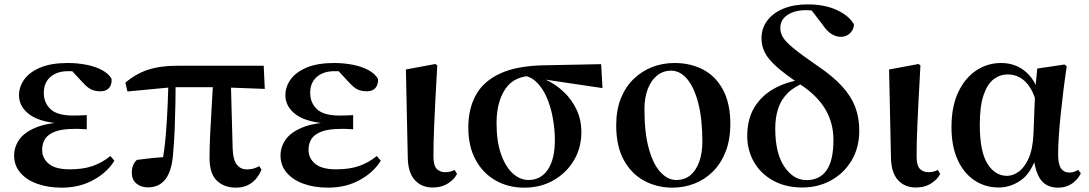

<svg xmlns="http://www.w3.org/2000/svg" viewBox="-20 -839 4961 875"><path d="M260.9 16.2Q199.5 16.2 150.4 -1.2Q101.4 -18.5 72.9 -51.5Q44.4 -84.5 44.4 -130.8Q44.4 -168.4 67 -201.7Q89.6 -235 141.8 -257.1Q194 -279.1 282.4 -283.1V-274.3Q167.6 -278.8 117.1 -315.2Q66.6 -351.5 66.6 -404.7Q66.6 -443.9 90.9 -477.5Q115.2 -511 164.6 -531.5Q214.1 -551.9 289 -551.9Q333 -551.9 373.7 -543.9Q414.5 -535.8 444.9 -519.6Q475.3 -503.3 488.7 -479.2Q490.2 -452.9 476.8 -437.9Q463.4 -422.9 438.1 -422.9Q416.6 -422.9 398.6 -429.9Q380.7 -436.8 354.2 -466.1L291.2 -533.9L352.5 -534.8L374.7 -509.1Q347.5 -511.9 328.4 -513.3Q309.2 -514.7 291.4 -514.7Q239.6 -514.7 209.6 -488.3Q179.6 -461.8 179.6 -416.3Q179.6 -370.3 210.5 -341.3Q241.5 -312.4 314.1 -312.4Q328.8 -312.4 342.7 -312.9Q356.7 -313.4 375.4 -314.4V-249.8Q352.3 -251.6 340.5 -251.6Q328.7 -251.6 319.3 -251.6Q262.7 -251.6 230.6 -239.1Q198.6 -226.7 185.3 -205.6Q172.1 -184.5 172.1 -156.2Q172.1 -117.7 202.4 -92.5Q232.7 -67.3 298.1 -67.3Q358.3 -67.3 402 -82.4Q445.6 -97.5 483.2 -127.9L501.3 -106.5Q468.7 -53.4 405.5 -18.6Q342.3 16.2 260.9 16.2Z M654.5 14.9Q622.3 14.9 601.4 -2.8Q580.6 -20.5 580.6 -51.8Q580.6 -69.5 586.1 -84.4Q591.6 -99.3 603.8 -110.4Q637.2 -114.9 671.4 -118.5Q705.7 -122 744.7 -124.7L718.8 -95.7Q730.4 -159.4 735.9 -227.7Q741.4 -296 744.1 -361.3Q746.8 -426.6 748.3 -482H780.5Q780.5 -431.1 779.5 -371.7Q778.5 -312.4 776.2 -253.3Q773.9 -194.3 769.1 -142.7Q764.4 -64.5 735.8 -24.8Q707.2 14.9 654.5 14.9ZM560.9 -422.1 551.3 -462.2Q597.5 -501.9 653.2 -520.7Q708.9 -539.4 787.8 -539.4H1181.8L1186.7 -433.8L983.1 -441.5H765ZM1054.5 16.2Q1001.9 16.2 968.4 -15.6Q934.9 -47.4 934.9 -119.3Q934.9 -169 937.9 -228.9Q940.8 -288.8 944.8 -353.8Q948.7 -418.8 952.2 -482H1031.6L1040.3 -160.9Q1042.3 -109.4 1059.6 -88.3Q1076.9 -67.1 1104.2 -67.1Q1123.2 -67.1 1135.7 -70.9Q1148.2 -74.7 1161.6 -81.7L1171.8 -65.8Q1154.4 -24.9 1124.8 -4.3Q1095.2 16.2 1054.5 16.2Z M1474.9 16.2Q1413.5 16.2 1364.4 -1.2Q1315.4 -18.5 1286.9 -51.5Q1258.4 -84.5 1258.4 -130.8Q1258.4 -168.4 1281 -201.7Q1303.6 -235 1355.8 -257.1Q1408 -279.1 1496.4 -283.1V-274.3Q1381.6 -278.8 1331.1 -315.2Q1280.6 -351.5 1280.6 -404.7Q1280.6 -443.9 1304.9 -477.5Q1329.2 -511 1378.6 -531.5Q1428.1 -551.9 1503 -551.9Q1547 -551.9 1587.7 -543.9Q1628.5 -535.8 1658.9 -519.6Q1689.3 -503.3 1702.7 -479.2Q1704.2 -452.9 1690.8 -437.9Q1677.4 -422.9 1652.1 -422.9Q1630.6 -422.9 1612.6 -429.9Q1594.7 -436.8 1568.2 -466.1L1505.2 -533.9L1566.5 -534.8L1588.7 -509.1Q1561.5 -511.9 1542.4 -513.3Q1523.2 -514.7 1505.4 -514.7Q1453.6 -514.7 1423.6 -488.3Q1393.6 -461.8 1393.6 -416.3Q1393.6 -370.3 1424.5 -341.3Q1455.5 -312.4 1528.1 -312.4Q1542.8 -312.4 1556.7 -312.9Q1570.7 -313.4 1589.4 -314.4V-249.8Q1566.3 -251.6 1554.5 -251.6Q1542.7 -251.6 1533.3 -251.6Q1476.7 -251.6 1444.6 -239.1Q1412.6 -226.7 1399.3 -205.6Q1386.1 -184.5 1386.1 -156.2Q1386.1 -117.7 1416.4 -92.5Q1446.7 -67.3 1512.1 -67.3Q1572.3 -67.3 1616 -82.4Q1659.6 -97.5 1697.2 -127.9L1715.3 -106.5Q1682.7 -53.4 1619.5 -18.6Q1556.3 16.2 1474.9 16.2Z M1951.8 15.5Q1901.4 15.5 1870.6 -18.1Q1839.9 -51.7 1838.4 -119.2L1829.8 -522.4L1964.5 -547.4L1972.7 -540.7Q1967.3 -445.9 1963.9 -378.9Q1960.6 -311.9 1958.6 -265.3Q1956.6 -218.6 1955.9 -185.7Q1955.3 -152.8 1955.3 -126.4Q1955.3 -84 1970.6 -69.1Q1985.9 -54.2 2008.5 -54.2Q2022.7 -54.2 2033 -57.2Q2043.3 -60.2 2051.8 -64.5L2062.7 -46.8Q2053 -24.2 2023.4 -4.4Q1993.8 15.5 1951.8 15.5Z M2368.5 16.2Q2296.9 16.2 2239.1 -16.3Q2181.3 -48.7 2147.8 -110.2Q2114.2 -171.8 2114.2 -257.1Q2114.2 -344.6 2149.4 -407.2Q2184.5 -469.7 2260 -504.3Q2335.4 -538.9 2456.5 -541.4L2719.6 -546.6L2725.7 -437.5L2437.8 -480.3L2410.9 -493.5Q2323.8 -494 2283.4 -434.2Q2242.9 -374.4 2242.9 -277.8Q2242.9 -194.4 2263.4 -136.5Q2283.8 -78.6 2317 -48.6Q2350.1 -18.7 2388.2 -18.7Q2445.3 -18.7 2477 -66.6Q2508.7 -114.5 2508.7 -199.6Q2508.7 -251.2 2499.1 -302.6Q2489.6 -354.1 2470.8 -396.8Q2452 -439.5 2423.4 -466.3Q2394.8 -493.2 2357.2 -495.5L2378.9 -504.5Q2424.2 -496.4 2468.6 -475.4Q2513 -454.4 2549.1 -420.2Q2585.3 -385.9 2607.4 -339.8Q2629.4 -293.6 2629.4 -235.7Q2629.4 -165.4 2595.5 -108.2Q2561.5 -51.1 2502.8 -17.5Q2444.1 16.2 2368.5 16.2Z M3044.2 16.2Q2974.5 16.2 2916.1 -15.1Q2857.6 -46.4 2822.9 -109.5Q2788.2 -172.7 2788.2 -267.9Q2788.2 -337.8 2809.5 -390.7Q2830.7 -443.6 2867.8 -479.3Q2904.8 -515 2952.5 -533.5Q3000.2 -551.9 3053.6 -551.9Q3128.8 -551.9 3186.3 -520.8Q3243.7 -489.7 3276 -428Q3308.3 -366.2 3308.3 -274.3Q3308.3 -202.9 3287.1 -148.4Q3265.8 -94 3228.9 -57.2Q3192 -20.5 3144.4 -2.1Q3096.8 16.2 3044.2 16.2ZM3061.4 -18.7Q3100.5 -18.7 3126.8 -41Q3153.1 -63.3 3167 -103.1Q3180.9 -142.8 3180.9 -193.3Q3180.9 -296.1 3162.3 -368.4Q3143.8 -440.6 3111.6 -478.8Q3079.5 -517 3038.1 -517Q3002.5 -517 2974.9 -495.1Q2947.3 -473.2 2932.1 -433.5Q2916.9 -393.7 2916.9 -341.7Q2916.9 -231.8 2937.3 -160.1Q2957.6 -88.3 2990.8 -53.5Q3024 -18.7 3061.4 -18.7Z M3637.5 15.5Q3560.1 15.5 3503.4 -16Q3446.7 -47.4 3416 -100.8Q3385.4 -154.2 3385.4 -219Q3385.4 -295.8 3417.7 -349.3Q3450.1 -402.8 3507.3 -434.9Q3564.5 -467 3638.1 -476.6V-487.7L3655.7 -465.6Q3603.1 -447.1 3571.6 -416.6Q3540.1 -386.1 3526.6 -345Q3513 -303.9 3513 -253.5Q3513 -140.4 3554.6 -79.3Q3596.1 -18.2 3655.7 -18.2Q3715.5 -18.2 3746.9 -62.9Q3778.2 -107.6 3778.2 -201.4Q3778.2 -279.5 3740.8 -341.9Q3703.4 -404.3 3627.5 -453.9Q3556.8 -501.2 3518.5 -535.6Q3480.2 -570 3465.3 -600.1Q3450.4 -630.2 3450.4 -664.2Q3450.4 -710.4 3476.7 -745.2Q3503 -780.1 3550 -799.5Q3596.9 -819 3660.2 -819Q3739 -819 3794.8 -792.8Q3850.6 -766.6 3871.9 -727.4Q3871.1 -704.8 3854.2 -688Q3837.3 -671.1 3811.8 -671.1Q3790.8 -671.1 3769.6 -684Q3748.4 -696.9 3728.5 -726.8L3672.1 -800.4L3732.3 -795.1L3735.1 -770.4Q3720.2 -780.2 3699.5 -786.5Q3678.8 -792.7 3653.5 -792.7Q3602.6 -792.7 3569.4 -771.3Q3536.1 -749.8 3536.1 -710.3Q3536.1 -688.7 3549.2 -667.5Q3562.3 -646.4 3599.4 -616.4Q3636.4 -586.4 3708.5 -536.9Q3776.3 -491 3817.4 -445.9Q3858.4 -400.9 3877.2 -352.3Q3895.9 -303.6 3895.9 -244.2Q3895.9 -164.9 3860.2 -106.3Q3824.5 -47.7 3765.7 -16.1Q3706.8 15.5 3637.5 15.5Z M4153.8 15.5Q4103.4 15.5 4072.6 -18.1Q4041.9 -51.7 4040.4 -119.2L4031.8 -522.4L4166.5 -547.4L4174.7 -540.7Q4169.3 -445.9 4165.9 -378.9Q4162.6 -311.9 4160.6 -265.3Q4158.6 -218.6 4157.9 -185.7Q4157.3 -152.8 4157.3 -126.4Q4157.3 -84 4172.6 -69.1Q4187.9 -54.2 4210.5 -54.2Q4224.7 -54.2 4235 -57.2Q4245.3 -60.2 4253.8 -64.5L4264.7 -46.8Q4255 -24.2 4225.4 -4.4Q4195.8 15.5 4153.8 15.5Z M4532.3 15.5Q4469.6 15.5 4420.7 -17.2Q4371.7 -49.9 4344 -111.3Q4316.2 -172.8 4316.2 -259.4Q4316.2 -354.6 4347.3 -419.6Q4378.3 -484.6 4429.6 -518.3Q4480.8 -551.9 4542.1 -551.9Q4611.7 -551.9 4659.5 -507.5Q4707.3 -463.2 4722 -381.8H4728.5L4707.2 -353.7Q4695.2 -407.4 4674.7 -439.4Q4654.2 -471.4 4628 -485.7Q4601.8 -499.9 4572.4 -499.9Q4537.7 -499.9 4508.8 -478.2Q4480 -456.5 4462.6 -406.1Q4445.2 -355.7 4445.2 -269.8Q4445.2 -149.6 4479.6 -93.6Q4514.1 -37.6 4569.5 -37.6Q4596.2 -37.6 4622.6 -56.6Q4648.9 -75.6 4667.7 -117.3Q4686.5 -159.1 4689.8 -227.4L4697.6 -428L4707.1 -526.6L4831.4 -545L4841.4 -536.5Q4832.9 -481.4 4826.1 -424.9Q4819.2 -368.4 4813.7 -315.4Q4808.2 -262.4 4805.2 -216.4Q4802.2 -170.4 4802.2 -135.4Q4802.2 -91.4 4815.2 -72.1Q4828.2 -52.7 4853.7 -52.7Q4866.9 -52.7 4876.2 -56.3Q4885.5 -60 4894 -64.5L4905.7 -49.4Q4893 -21.7 4866 -2.7Q4839 16.2 4802.5 16.2Q4751.9 16.2 4725.1 -17.1Q4698.3 -50.5 4689.4 -127.3L4704.4 -128.7Q4678.2 -48.4 4631 -16.4Q4583.8 15.5 4532.3 15.5Z"/></svg>

Font: Source Han Serif JP VF
Style: Regular
Weight: 250
Designer: Ryoko NISHIZUKA 西塚涼子 (kana & ideographs); Frank Grießhammer (Latin, Greek & Cyrillic); Wenlong ZHANG 张文龙 (bopomofo); San
Foundry: Adobe
Version: Version 2.001;hotconv 1.1.0;makeotfexe 2.6.0